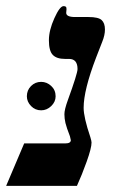

<svg xmlns="http://www.w3.org/2000/svg" viewBox="-66 -609 411 629"><path d="M233.9 -142.1Q233.9 -124 218 -79.6Q202.1 -35.2 186 0H-45.9L13.2 -139.2H147.9Q166 -139.2 166 -149.9L163.1 -162.6Q151.9 -191.4 148.4 -206.1Q145 -220.7 145 -234.9Q145 -250 156.2 -280.8Q188 -368.2 188 -382.8Q188 -416 160.2 -416H147Q119.6 -416 106.9 -429.2Q94.2 -442.4 94.2 -477.1Q94.2 -509.8 112.1 -549.3Q129.9 -588.9 142.1 -588.9Q147.5 -588.9 149.7 -586.9Q151.9 -585 151.9 -579.1L150.9 -566.9Q150.9 -553.2 180.2 -553.2H224.1Q256.3 -553.2 267.1 -543.2Q277.8 -533.2 277.8 -512.2Q277.8 -493.7 268.6 -471.2L249 -420.9Q208 -314 208 -255.9Q208 -224.6 230 -159.7Q233.9 -147 233.9 -142.1ZM22 -293.5Q22 -313.5 35.6 -327.1Q49.3 -340.8 68.8 -340.8Q87.4 -340.8 101.8 -327.4Q116.2 -314 116.2 -293.5Q116.2 -275.4 101.8 -261.5Q87.4 -247.6 68.8 -247.6Q49.3 -247.6 35.6 -261.7Q22 -275.9 22 -293.5Z"/></svg>

Font: Liberation Serif
Style: Bold Italic
Weight: 700
Italic angle: -16.333°
Designer: Steve Matteson
Foundry: Ascender Corporation
Version: Version 2.1.5